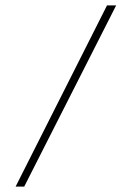

<svg xmlns="http://www.w3.org/2000/svg" viewBox="-20 -650 490 714"><path d="M38 44 378 -630H412L70 44Z"/></svg>

Font: Smooch Sans
Style: Regular
Weight: 400
Designer: Robert E. Leuschke
Foundry: Robert E. Leuschke
Version: Version 1.010; ttfautohint (v1.8.3)